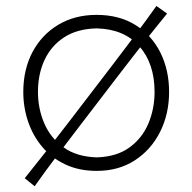

<svg xmlns="http://www.w3.org/2000/svg" viewBox="-20 -570 653 652"><path d="M308.6 10.3Q382.8 10.3 438 -25.6Q493.2 -61.5 523.7 -122.3Q554.2 -183.1 554.2 -257.8Q554.2 -332 524.7 -391.4Q495.1 -450.7 439.9 -485.1Q384.8 -519.5 308.1 -519.5Q233.9 -519.5 177.7 -485.8Q121.6 -452.1 90.3 -393.1Q59.1 -334 59.1 -257.8Q59.1 -204.6 75.7 -156.2Q92.3 -107.9 124 -70.6Q155.8 -33.2 202.1 -11.5Q248.5 10.3 308.6 10.3ZM308.6 -35.6Q240.7 -37.6 196.5 -69.1Q152.3 -100.6 130.6 -150.6Q108.9 -200.7 108.9 -257.8Q108.9 -318.4 131.3 -366.5Q153.8 -414.6 198 -443.4Q242.2 -472.2 308.6 -473.6Q401.9 -471.2 453.4 -412.6Q504.9 -354 504.9 -257.8Q504.9 -200.7 483.9 -150.6Q462.9 -100.6 419.4 -69.1Q376 -37.6 308.6 -35.6ZM97.7 62.5Q133.8 11.2 168.7 -34.7Q203.6 -80.6 244.1 -133.8L392.6 -327.6Q433.6 -381.3 470.9 -428.7Q508.3 -476.1 547.4 -523.9L511.2 -549.8Q476.1 -500.5 441.2 -453.9Q406.2 -407.2 363.8 -351.6L215.3 -157.7Q175.3 -105.5 139.9 -60.3Q104.5 -15.1 64 35.2Z"/></svg>

Font: Pinar-VF-FD
Style: Regular
Weight: 300
Designer: Amin Abedi
Version: Version 3.0